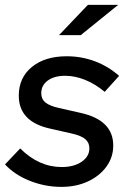

<svg xmlns="http://www.w3.org/2000/svg" viewBox="-36 -746 515 777"><path d="M212.3 10.3Q146.3 10.3 84.7 -14.2Q23 -38.7 -15.7 -80.7L45.7 -145.3Q121.3 -70 214 -70Q263 -70 294.3 -91.3Q325.7 -112.7 325.7 -145.7Q325.7 -169 309 -183Q292.3 -197 256 -205.3L167.7 -225.3Q103.3 -239.3 71.7 -272.8Q40 -306.3 40 -358.7Q40 -431.7 93 -475Q146 -518.3 234 -518.3Q293.3 -518.3 347.3 -498.3Q401.3 -478.3 446 -439L387.7 -374.3Q349.7 -406 308.7 -422.7Q267.7 -439.3 227.7 -439.3Q183.7 -439.3 157.3 -420Q131 -400.7 131 -369Q131 -345.3 147.5 -331.5Q164 -317.7 202.3 -309L290.7 -289Q356.7 -274.3 389.5 -241.3Q422.3 -208.3 422.3 -157Q422.3 -109.7 394.7 -71.7Q367 -33.7 319.7 -11.7Q272.3 10.3 212.3 10.3ZM202.7 -603.7 319.7 -726.3H442.3L290.7 -603.7Z"/></svg>

Font: Red Hat Display VF
Style: Italic
Weight: 300
Italic angle: -12°
Designer: Pentagram, MCKL
Foundry: Pentagram, MCKL
Version: Version 1.010